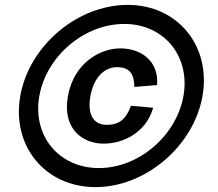

<svg xmlns="http://www.w3.org/2000/svg" viewBox="-20 -743 892 786"><path d="M404 -155C487 -155 579 -202 607 -302L516 -310C497 -258 471 -232 417 -232C362 -232 337 -275 350 -349C363 -423 405 -468 459 -468C513 -468 529 -438 530 -387L623 -395C631 -495 555 -545 473 -545C389 -545 282 -485 258 -349C234 -214 320 -155 404 -155ZM63 -350C27 -145 165 23 371 23C576 23 773 -145 809 -350C845 -555 707 -723 503 -723C296 -723 99 -555 63 -350ZM141 -350C170 -513 324 -645 489 -645C651 -645 760 -513 731 -350C702 -187 548 -55 385 -55C221 -55 112 -187 141 -350Z"/></svg>

Font: Uncut Sans Semibold
Style: Italic
Weight: 600
Italic angle: -10°
Designer: Kasper Nordkvist
Foundry: Uncut Type
Version: Version 1.111;FEAKit 1.0